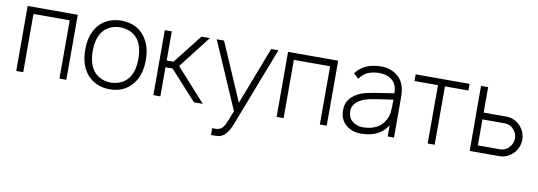

<svg xmlns="http://www.w3.org/2000/svg" viewBox="-61 -982 4585 1636"><g transform="rotate(10 2231.5 -164.5)"><path d="M506.5 0H447V-504H133.5V0H73V-562.5H506.5Z M682 -76Q620.5 -154 620.5 -282.5Q620.5 -408.5 682 -487.5Q716.5 -531.5 769 -554.8Q821.5 -578 882 -578Q944 -578 995.8 -555.5Q1047.5 -533 1082 -487.5Q1144.5 -410 1144.5 -282.5Q1144.5 -153.5 1082 -76Q1046 -29.5 995.5 -7Q945 15.5 882 15.5Q821.5 15.5 769.8 -7.8Q718 -31 682 -76ZM1034 -451Q1008.5 -484.5 968.8 -502.2Q929 -520 882 -520Q859.5 -520 837.8 -515.5Q816 -511 796.5 -502.2Q777 -493.5 760.5 -480.5Q744 -467.5 732 -451Q685.5 -390 685.5 -282.5Q685.5 -173 732 -112.5Q744 -96 760.5 -83Q777 -70 796.5 -61Q816 -52 837.8 -47.2Q859.5 -42.5 882 -42.5Q928.5 -42.5 968.5 -60.8Q1008.5 -79 1034 -112.5Q1080 -172 1080 -282.5Q1080 -391.5 1034 -451Z M1320 0H1259.5V-562.5H1320V-310.5H1379L1577 -562.5H1650L1432.5 -282.5L1687.5 0H1610.5L1381.5 -252H1320Z M2242.5 -561.5 1980 120Q1963.5 162.5 1946.5 188.5Q1929.5 214.5 1908.5 230Q1888.5 244 1867.5 247Q1857.5 248.5 1841 249Q1824.5 249.5 1802 249V189.5L1826 190.5Q1843.5 190.5 1856 187Q1868.5 183.5 1881 175Q1898 161.5 1911.5 134Q1925 106.5 1959.5 15.5L1708.5 -562.5H1772L1988.5 -62.5L2180 -561.5Z M2759.5 0H2700V-504H2386.5V0H2326V-562.5H2759.5Z M3287 0V-97Q3218.5 15.5 3058 15.5Q2977.5 15.5 2925.5 -30Q2873.5 -76 2873.5 -153Q2873.5 -206.5 2897 -242.8Q2920.5 -279 2972.5 -307.5Q3009 -326 3056.5 -336Q3080.5 -341 3115.2 -346.8Q3150 -352.5 3196.5 -359.5L3279 -372Q3280 -446.5 3236.5 -483Q3193.5 -520 3124.5 -520Q3070.5 -520 3030 -503.5Q2989 -487.5 2954 -440.5L2911 -481.5Q2952 -533.5 3007 -555.8Q3062 -578 3133 -578Q3173.5 -578 3211.2 -564.5Q3249 -551 3276 -527Q3341.5 -472 3341.5 -349V0ZM3281 -317.5Q3107.5 -293 3073.5 -284.5Q3012 -271 2973.5 -238.5Q2935 -206 2935 -159.5Q2935 -104.5 2971.5 -72.5Q3008 -40.5 3065.5 -40.5Q3132.5 -40.5 3181.8 -66.2Q3231 -92 3257 -143.5Q3273 -174.5 3277 -209.5Q3279 -227 3280 -253.8Q3281 -280.5 3281 -317.5Z M3896.5 -505H3693.5V0H3633V-505H3430V-562.5H3896.5Z M4057 -562.5V-342.5H4256Q4287.5 -342.5 4318.5 -329Q4349.5 -315.5 4372.5 -291.5Q4395.5 -267.5 4408.5 -236.2Q4421.5 -205 4421.5 -172Q4421.5 -138.5 4408.5 -106.8Q4395.5 -75 4372.5 -52Q4349.5 -28 4318.5 -14Q4287.5 0 4256 0H3996.5L3995.5 -562.5ZM4057 -58.5H4253.5Q4273.5 -58.5 4293.2 -68.2Q4313 -78 4327.5 -95Q4358 -127 4358 -172Q4358 -216 4327.5 -248Q4313 -264.5 4293.8 -274Q4274.5 -283.5 4253.5 -283.5H4057Z"/></g></svg>

Font: Russisch Sans Light
Style: Regular
Weight: 300
Designer: Michael Sharanda (font) & Cristiano Sobral (main changes)
Foundry: Michael Sharanda
Version: Version 2.00;September 8, 2020;FontCreator 13.0.0.2681 64-bi